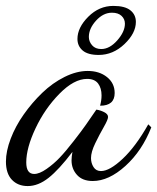

<svg xmlns="http://www.w3.org/2000/svg" viewBox="-64 -583 532 650"><path d="M262.2 -211.9Q275.4 -210 288.6 -203.4Q301.8 -196.8 301.8 -187Q301.8 -178.2 287.4 -153.1Q272.9 -127.9 258.5 -98.1Q244.1 -68.4 244.1 -47.9Q244.1 -30.8 252.7 -17.3Q261.2 -3.9 277.8 -3.9Q307.1 -3.9 351.3 -45.4Q395.5 -86.9 438 -162.1L448.2 -151.9Q417 -72.3 360.6 -21.2Q304.2 29.8 250 29.8Q215.3 29.8 196.8 9.3Q178.2 -11.2 178.2 -40Q178.2 -51.8 181.2 -68.8Q135.7 -8.8 100.6 19Q65.4 46.9 29.8 46.9Q-3.4 46.9 -23.7 25.6Q-43.9 4.4 -43.9 -36.1Q-43.9 -71.3 -27.8 -113.5Q-11.7 -155.8 16.4 -195.6Q44.4 -235.4 79.1 -268.8Q113.8 -302.2 154.5 -322.5Q195.3 -342.8 232.9 -342.8Q272.5 -342.8 298.3 -322Q324.2 -301.3 324.2 -268.1Q324.2 -225.1 274.9 -225.1Q279.8 -243.7 279.8 -259.8Q279.8 -284.7 268.1 -300.3Q256.3 -315.9 231 -315.9Q186.5 -315.9 137 -265.4Q87.4 -214.8 56.2 -148.4Q24.9 -82 24.9 -33.2Q24.9 5.9 51.8 5.9Q69.3 5.9 93.5 -11Q117.7 -27.8 137.9 -49.1Q158.2 -70.3 185.5 -105.5Q212.9 -140.6 226.8 -160.6Q240.7 -180.7 262.2 -211.9ZM319.8 -563Q358.9 -563 377.4 -548.1Q396 -533.2 396 -508.8Q396 -470.7 357.4 -433.8Q318.8 -397 270 -397Q233.4 -397 215.8 -412.1Q198.2 -427.2 198.2 -451.2Q198.2 -489.7 234.9 -526.4Q271.5 -563 319.8 -563ZM314.9 -540Q285.6 -540 261.2 -513.2Q236.8 -486.3 236.8 -458Q236.8 -442.4 247.8 -429.7Q258.8 -417 278.8 -417Q307.1 -417 333 -446.3Q358.9 -475.6 358.9 -502.9Q358.9 -518.6 347.4 -529.3Q335.9 -540 314.9 -540Z"/></svg>

Font: Dancing Script OT
Style: Regular
Weight: 400
Foundry: Pablo Impallari. www.impallari.com
Version: Version 1.000